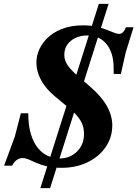

<svg xmlns="http://www.w3.org/2000/svg" viewBox="-20 -850 705 985"><path d="M187 115 487 -830H537L237 115ZM296 11Q253 11 221.5 3.5Q190 -4 167.5 -14Q145 -24 128 -31.5Q111 -39 95 -39Q79 -39 65.5 -29Q52 -19 42 0H1L56 -149L87 -269H125Q125 -206 138.5 -162Q152 -118 174.5 -90.5Q197 -63 226 -50Q255 -37 285 -37Q339 -37 375 -72.5Q411 -108 411 -163Q411 -202 393.5 -230.5Q376 -259 350.5 -281Q325 -303 301 -323L259 -358Q219 -392 196.5 -429Q174 -466 168.5 -505Q163 -544 175 -580Q188 -619 219 -651Q250 -683 297.5 -701.5Q345 -720 405 -720Q443 -720 473 -713.5Q503 -707 525.5 -698Q548 -689 564.5 -682.5Q581 -676 591 -676Q613 -676 626 -710H665L625 -581L600 -470L563 -471V-501Q563 -578 527 -623Q491 -668 429 -668Q377 -668 343.5 -640.5Q310 -613 310 -569Q310 -541 326.5 -516Q343 -491 384 -456L443 -405Q500 -356 528 -306.5Q556 -257 556 -207Q556 -145 522 -95.5Q488 -46 429 -17.5Q370 11 296 11Z"/></svg>

Font: Baskervville
Style: Bold Italic
Weight: 700
Italic angle: -18°
Version: Version 1.100